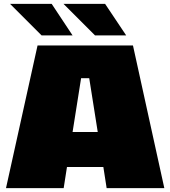

<svg xmlns="http://www.w3.org/2000/svg" viewBox="-20 -972 880 992"><path d="M195 -789 32 -952H247L355 -789ZM471 -789 308 -952H523L632 -789ZM11 0 174 -737H667L829 0H531L514 -109H326L309 0ZM355 -290H485L441 -568H399Z"/></svg>

Font: Tomorrow ExtraBold
Style: Regular
Weight: 800
Designer: Tony de Marco, Monica Rizzolli
Foundry: Just in Type
Version: Version 2.002